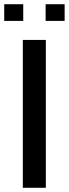

<svg xmlns="http://www.w3.org/2000/svg" viewBox="-29 -889 326 909"><path d="M79 -700H188V0H79ZM-9 -869H81V-790H-9ZM187 -869H277V-790H187Z"/></svg>

Font: Cabin Medium
Style: Regular
Weight: 500
Designer: Pablo Impallari
Foundry: Pablo Impallari. http://www.impallari.com Igino Marini. http://www.ikern.com
Version: Version 2.001